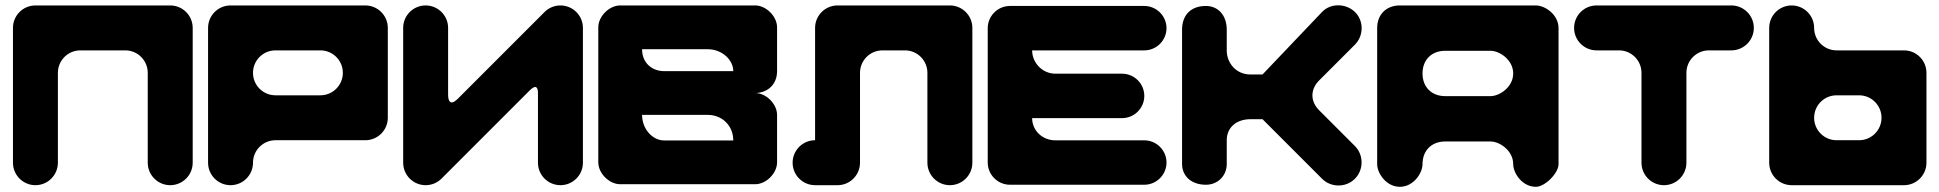

<svg xmlns="http://www.w3.org/2000/svg" viewBox="-20 -715 7484 741"><path d="M203.4 -87V-433.9C203.4 -481.8 242.2 -520.6 290.1 -520.6H463.5C511.4 -520.6 550.2 -481.8 550.2 -433.9V-87C550.2 -39.2 589.1 -0.3 636.9 -0.3C684.8 -0.3 723.7 -39.2 723.7 -87V-607.3C723.7 -655.2 684.8 -694 636.9 -694H116.7C68.8 -694 30 -655.2 30 -607.3V-87C30 -39.2 68.8 -0.3 116.7 -0.3C164.6 -0.3 203.4 -39.2 203.4 -87Z M869.7 -694C821.8 -694 783 -655.2 783 -607.3V-87C783 -39.2 821.8 -0.3 869.7 -0.3C917.6 -0.3 956.4 -39.2 956.4 -87C956.4 -134.9 995.2 -173.8 1043.1 -173.8H1389.9C1437.8 -173.8 1476.7 -212.6 1476.7 -260.5V-607.3C1476.7 -655.2 1437.8 -694 1389.9 -694ZM1043.1 -347.2C995.2 -347.2 956.4 -386 956.4 -433.9C956.4 -481.8 995.2 -520.6 1043.1 -520.6H1216.5C1264.4 -520.6 1303.2 -481.8 1303.2 -433.9C1303.2 -386 1264.4 -347.2 1216.5 -347.2Z M2081.6 -668.6 1745 -332C1719.1 -307.1 1708.9 -323.7 1709.4 -351V-607.3C1709.4 -655.2 1670.6 -694 1622.7 -694C1574.8 -694 1536 -655.2 1536 -607.3V-87C1536 -39.2 1574.8 -0.3 1622.7 -0.3C1646.6 -0.3 1668.3 -10 1684 -25.7L2025.7 -367.4C2047.3 -388.5 2056.2 -379.7 2056.2 -355.6V-87C2056.2 -39.2 2095.1 -0.3 2142.9 -0.3C2190.8 -0.3 2229.7 -39.2 2229.7 -87V-607.3C2229.7 -655.2 2190.8 -694 2142.9 -694C2119 -694 2097.3 -684.3 2081.6 -668.6Z M2542.5 -440.5C2500.2 -440.5 2458 -468.7 2458 -525H2711.4C2767.8 -525 2810 -482.8 2810 -440.5ZM2542.5 -173C2500.2 -173 2458 -215.2 2458 -271.6H2711.4C2767.8 -271.6 2810 -229.3 2810 -173ZM2373.5 -694C2331.2 -694 2289 -651.8 2289 -609.5V-88.5C2289 -46.2 2331.2 -4 2373.5 -4H2894.5C2936.8 -4 2979 -46.2 2979 -88.5V-271.6C2979 -313.8 2936.8 -356 2894.5 -356C2936.8 -356 2979 -384.2 2979 -440.5V-609.5C2979 -651.8 2936.8 -694 2894.5 -694Z M3732.7 -607.3C3732.7 -655.2 3693.8 -694 3645.9 -694H3212.4C3164.5 -694 3125.7 -655.2 3125.7 -607.3V-173.8C3077.8 -173.8 3039 -134.9 3039 -87C3039 -39.2 3077.8 -0.3 3125.7 -0.3H3212.4C3260.3 -0.3 3299.1 -39.2 3299.1 -87V-433.9C3299.1 -481.8 3337.9 -520.6 3385.8 -520.6H3472.5C3520.4 -520.6 3559.2 -481.8 3559.2 -433.9V-87C3559.2 -39.2 3598.1 -0.3 3645.9 -0.3C3693.8 -0.3 3732.7 -39.2 3732.7 -87Z M3877.7 -692C3830.6 -692 3792 -653.4 3792 -606.3V-87.7C3792 -40.6 3830.6 -2 3877.7 -2H4396.3C4443.4 -2 4482 -40.6 4482 -87.7C4482 -134.9 4443.4 -173.4 4396.3 -173.4H4053.4C4002 -173.4 3963.4 -212 3963.4 -259.1H4310.6C4357.7 -259.1 4396.3 -297.7 4396.3 -344.9C4396.3 -392 4357.7 -430.6 4310.6 -430.6H4053.4C4002 -430.6 3963.4 -473.4 3963.4 -520.6H4053.4H4396.3C4443.4 -520.6 4482 -559.1 4482 -606.3C4482 -653.4 4443.4 -692 4396.3 -692Z M4714.5 -600C4714.5 -657.5 4680 -692 4634 -692C4576.5 -692 4542 -657.5 4542 -600V-82.5C4542 -36.5 4576.5 -2 4634 -2C4680 -2 4714.5 -36.5 4714.5 -82.5V-174.5C4714.5 -220.5 4749 -255 4806.5 -255H4852.5L5082.5 -25C5098.9 -8.6 5120.6 0 5142.5 0.8C5166.6 1.7 5190.9 -6.9 5209 -25C5243.5 -59.5 5243.5 -117 5209 -151.5L5071 -289.5C5036.5 -324 5036.5 -370 5071 -404.5L5209 -542.5C5243.5 -577 5244.1 -635.1 5209 -669C5191.7 -685.7 5168.2 -694.4 5145 -694.5C5121.9 -694.7 5099 -686.3 5082.5 -669L4852.5 -427.5H4806.5C4749 -427.5 4714.5 -473.5 4714.5 -519.5Z M5470 -81.5C5470 -134 5505 -169 5557.5 -169H5732.5C5767.5 -169 5820 -134 5820 -81.5C5820 -46.5 5855 6 5907.5 6C5942.5 6 5995 -46.5 5995 -81.5V-606.5C5995 -659 5942.5 -694 5907.5 -694H5382.5C5330 -694 5295 -659 5295 -606.5V-81.5C5295 -46.5 5330 6 5382.5 6C5435 6 5470 -46.5 5470 -81.5ZM5732.5 -344H5557.5C5505 -344 5470 -379 5470 -431.5C5470 -484 5505 -519 5557.5 -519H5732.5C5767.5 -519 5820 -484 5820 -431.5C5820 -379 5767.5 -344 5732.5 -344Z M6141.7 -694C6093.8 -694 6055 -655.2 6055 -607.3C6055 -559.4 6093.8 -520.6 6141.7 -520.6H6228.4C6276.3 -520.6 6315.1 -481.8 6315.1 -433.9V-87C6315.1 -39.2 6353.9 -0.3 6401.8 -0.3C6449.7 -0.3 6488.5 -39.2 6488.5 -87V-433.9C6488.5 -481.8 6527.4 -520.6 6575.2 -520.6H6661.9C6709.8 -520.6 6748.7 -559.4 6748.7 -607.3C6748.7 -655.2 6709.8 -694 6661.9 -694Z M6894.7 -0.3H7328.2C7376.1 -0.3 7414.9 -39.2 7414.9 -87V-433.9C7414.9 -481.8 7376.1 -520.6 7328.2 -520.6H7068.1C7020.2 -520.6 6981.4 -559.4 6981.4 -607.3C6981.4 -655.2 6942.6 -694 6894.7 -694C6846.8 -694 6808 -655.2 6808 -607.3V-87C6808 -39.2 6846.8 -0.3 6894.7 -0.3ZM7068.1 -347.2H7154.8C7202.7 -347.2 7241.5 -308.4 7241.5 -260.5C7241.5 -212.6 7202.7 -173.8 7154.8 -173.8H7068.1C7020.2 -173.8 6981.4 -212.6 6981.4 -260.5C6981.4 -308.4 7020.2 -347.2 7068.1 -347.2Z"/></svg>

Font: OpenLukyanov
Style: Regular
Weight: 400
Designer: Michail Lukyanov
Foundry: book-let.ru
Version: Version 2.1